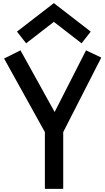

<svg xmlns="http://www.w3.org/2000/svg" viewBox="-20 -1210 675 1230"><path d="M325 -1190 561.2 -1007.5 502.5 -932.5 325 -1070 147.5 -932.5 88.8 -1007.5ZM267.5 -363.8 6.2 -835 111.2 -887.5 330 -492.5 531.2 -887.5 628.8 -841.2 385 -363.8V0H267.5Z"/></svg>

Font: Abordage
Style: Regular
Weight: 400
Designer: Ange Degheest & Eugénie Bidaut
Foundry: Velvetyne Type Foundry
Version: Version 1.000;FEAKit 1.0